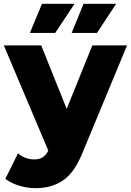

<svg xmlns="http://www.w3.org/2000/svg" viewBox="-21 -779 683 1002"><path d="M642 -542 408 22Q367 122 308 162.5Q249 203 164 203Q121 203 77.5 189.5Q34 176 7 154L73 21Q89 36 111.5 44.5Q134 53 157 53Q184 53 201.5 42Q219 31 231 7L-1 -542H194L327 -211L461 -542ZM198 -759H368L267 -607H135ZM415 -759H585L485 -607H353Z"/></svg>

Font: CMG Sans ExtraBold
Style: Regular
Weight: 800
Designer: Julieta Ulanovsky
Foundry: Julieta Ulanovsky
Version: Version 7.200